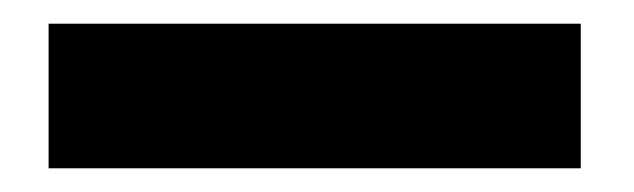

<svg xmlns="http://www.w3.org/2000/svg" viewBox="-20 -396 535 162"><path d="M21 -254H470V-376H21Z"/></svg>

Font: Charger Sport
Style: UltNrw
Weight: 1000
Designer: Jasper
Foundry: Cannot Into Space Fonts
Version: Version 1.1